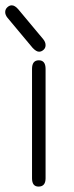

<svg xmlns="http://www.w3.org/2000/svg" viewBox="-42 -688 277 720"><path d="M102.5 11.7Q78.1 11.7 78.1 -19.5V-429.7Q78.1 -461.9 103.5 -461.9Q128.9 -461.9 128.9 -429.7V-19.5Q128.9 11.7 102.5 11.7ZM2 -668Q13.7 -668 26.4 -653.3L120.1 -541Q128.9 -530.3 128.9 -518.6Q128.9 -507.8 121.1 -501Q113.3 -494.1 104.5 -494.1Q93.8 -494.1 80.1 -508.8L-13.7 -621.1Q-22.5 -631.8 -22.5 -642.6Q-22.5 -653.3 -14.6 -660.6Q-6.8 -668 2 -668Z"/></svg>

Font: Jura
Style: Book
Weight: 400
Version: Version 2.3